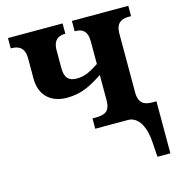

<svg xmlns="http://www.w3.org/2000/svg" viewBox="-110 -630 856 934"><g transform="rotate(-15 318.0 -163.0)"><path d="M563 137 568 210H633V-52H611C574 -52 544 -65 544 -120V-417C544 -472 575 -484 610 -484H621V-536H337V-484H339C373 -484 400 -471 400 -416V-302C352 -271 325 -259 287 -259C248 -259 228 -279 228 -327V-417C228 -474 261 -484 288 -484H290V-536H15V-484H18C58 -484 84 -466 84 -416V-312C84 -234 132 -181 218 -181C291 -181 339 -207 400 -247V-119C400 -60 368 -52 327 -52H311V0H476C516 0 557 37 563 137Z"/></g></svg>

Font: Noto Serif SemiCondensed
Style: Bold
Weight: 700
Width: 4
Designer: Monotype Design Team
Foundry: Monotype Imaging Inc.
Version: Version 2.015